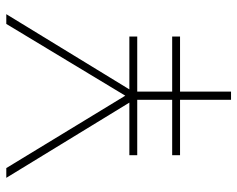

<svg xmlns="http://www.w3.org/2000/svg" viewBox="-92 -662 754 610"><g transform="rotate(-90 285.0 -357.0)"><path d="M286 -336 56 -714H25L264 -323H97V-298H273V-187H97V-162H273V0H299V-162H474V-187H299V-298H474V-323H306L545 -714H514Z"/></g></svg>

Font: Noto Sans Georgian Thin
Style: Regular
Weight: 100
Designer: Monotype Design Team, Akaki Razmadze
Foundry: Google LLC
Version: Version 2.005